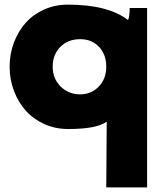

<svg xmlns="http://www.w3.org/2000/svg" viewBox="-20 -548 688 838"><path d="M275.9 -527.8Q451.2 -527.8 538.1 -460.9Q541.5 -463.4 543.5 -476.6Q545.4 -489.7 545.9 -501.5V-513.2H622.1V270H443.8L445.8 -17.1Q403.3 15.1 276.9 15.1Q221.7 15.1 173.8 -6.3Q126 -27.8 93 -64.5Q60.1 -101.1 41 -151.1Q22 -201.2 22 -256.8Q22 -312.5 40.8 -362.3Q59.6 -412.1 92.5 -448.7Q125.5 -485.4 173.1 -506.6Q220.7 -527.8 275.9 -527.8ZM210 -256.8Q210 -204.6 244.6 -170.4Q279.3 -136.2 330.1 -136.2Q378.4 -136.2 411.1 -170.2Q443.8 -204.1 443.8 -256.8Q443.8 -309.6 412.4 -343.3Q380.9 -377 330.1 -377Q276.4 -377 243.2 -343.3Q210 -309.6 210 -256.8Z"/></svg>

Font: Hussar Preview
Style: Bold
Weight: 700
Foundry: Cannot Into Space Fonts, PlusOne Fonts
Version: Version 2.29RC2 "Millennial"